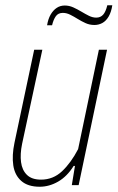

<svg xmlns="http://www.w3.org/2000/svg" viewBox="-20 -704 447 730"><path d="M387 -515 279 0H253L265 -73H260Q235 -33 201 -13.5Q167 6 131 6Q86 6 61 -16Q36 -38 30.5 -75.5Q25 -113 35 -161L110 -515H141L64 -157Q56 -118 60 -87.5Q64 -57 82.5 -39Q101 -21 136 -21Q182 -21 216 -53Q250 -85 277 -137L356 -515ZM339 -609Q321 -609 305.5 -616Q290 -623 275.5 -632Q261 -641 247 -648Q233 -655 219 -655Q201 -655 192 -642Q183 -629 178 -608H159Q163 -632 172.5 -648.5Q182 -665 195.5 -674Q209 -683 226 -683Q243 -683 258.5 -676Q274 -669 289 -660Q304 -651 318 -644Q332 -637 346 -637Q362 -637 372 -648Q382 -659 388 -684H407Q403 -658 393 -641Q383 -624 369 -616.5Q355 -609 339 -609Z"/></svg>

Font: Hubot Sans Condensed ExtraLight
Style: Italic
Weight: 200
Width: 3
Italic angle: -12.0243°
Designer: Deni Anggara
Foundry: GitHub, Inc., Subsidiary of Microsoft Corporation
Version: Version 2.000